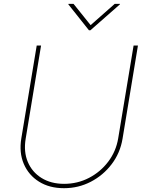

<svg xmlns="http://www.w3.org/2000/svg" viewBox="-20 -963 752 993"><path d="M311 10.3Q235.8 10.3 181.9 -23.4Q127.9 -57.1 103 -115.5Q78.1 -173.8 90.3 -247.6L169.9 -727.5H192.4L112.8 -245.6Q101.6 -178.2 123.8 -125.5Q146 -72.8 194.8 -42.5Q243.7 -12.2 311.5 -12.2Q380.9 -12.2 440.2 -43Q499.5 -73.7 539.8 -127Q580.1 -180.2 591.3 -247.6L670.9 -727.5H693.4L613.8 -245.6Q601.6 -171.9 557.6 -114Q513.7 -56.2 449.5 -22.9Q385.3 10.3 311 10.3ZM360.4 -942.9 448.7 -833 573.2 -942.9H600.6L600.1 -940.4L447.8 -806.6H439.9L333.5 -940.4L334 -942.9Z"/></svg>

Font: Inter 16pt Thin
Style: Italic
Weight: 250
Italic angle: -9.3988°
Version: Version 4.001;git-66647c0bb